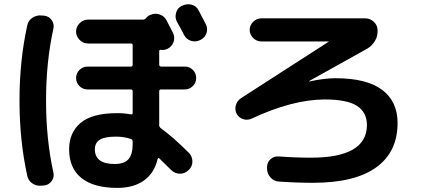

<svg xmlns="http://www.w3.org/2000/svg" viewBox="-20 -831 2040 918"><path d="M929.7 -781.2Q962.9 -717.8 963.9 -715.8Q974.6 -694.3 967.3 -672.9Q960 -651.4 939.5 -640.6L935.5 -638.7Q914.1 -628.9 892.1 -636.2Q870.1 -643.6 859.4 -665Q854.5 -674.8 843.3 -695.8Q832 -716.8 826.2 -726.6Q815.4 -746.1 821.8 -769.5Q828.1 -793 848.6 -802.7L851.6 -803.7Q873 -814.5 896 -808.6Q918.9 -802.7 929.7 -781.2ZM534.2 -177.7Q481.4 -177.7 457.5 -163.1Q433.6 -148.4 433.6 -117.2Q433.6 -46.9 528.3 -46.9Q573.2 -46.9 593.8 -69.3Q614.3 -91.8 614.3 -142.6V-154.3Q614.3 -163.1 607.4 -166Q574.2 -177.7 534.2 -177.7ZM541 67.4Q427.7 67.4 369.1 20Q310.5 -27.3 310.5 -117.2Q310.5 -197.3 365.7 -243.7Q420.9 -290 541 -290Q574.2 -290 605.5 -284.2Q614.3 -282.2 614.3 -291V-394.5Q614.3 -402.3 606.4 -403.3H399.4Q376 -403.3 359.9 -419.4Q343.8 -435.5 343.8 -458Q343.8 -480.5 359.9 -496.6Q376 -512.7 399.4 -512.7H606.4Q614.3 -512.7 614.3 -522.5V-615.2Q614.3 -623 606.4 -623H401.4Q377.9 -623 360.8 -640.1Q343.8 -657.2 343.8 -680.2Q343.8 -703.1 360.8 -720.2Q377.9 -737.3 401.4 -737.3H664.1Q671.9 -737.3 676.8 -743.2Q685.5 -753.9 696.3 -758.8H697.3Q718.8 -769.5 741.2 -762.7Q763.7 -755.9 775.4 -735.4Q786.1 -715.8 807.6 -672.9Q817.4 -651.4 809.6 -629.9Q801.8 -608.4 781.2 -597.7Q764.6 -589.8 748 -592.8Q745.1 -593.8 743.2 -591.3Q741.2 -588.9 741.2 -585.9V-522.5Q741.2 -513.7 750 -512.7H863.3Q886.7 -512.7 902.3 -496.6Q918 -480.5 918 -458Q918 -435.5 901.9 -419.4Q885.7 -403.3 863.3 -403.3H750Q741.2 -403.3 741.2 -394.5V-232.4Q741.2 -224.6 748 -218.8Q809.6 -173.8 883.8 -99.6Q899.4 -83 899.9 -59.6Q900.4 -36.1 882.8 -18.6L878.9 -15.6Q862.3 0 839.4 -0.5Q816.4 -1 798.8 -17.6Q758.8 -57.6 741.2 -74.2Q739.3 -76.2 736.8 -74.7Q734.4 -73.2 733.4 -70.3Q717.8 -2.9 668 32.2Q618.2 67.4 541 67.4ZM179.7 56.6Q155.3 59.6 135.3 46.4Q115.2 33.2 110.4 9.8Q73.2 -159.2 73.2 -350.1Q73.2 -541 110.4 -710Q115.2 -733.4 135.7 -746.6Q156.2 -759.8 179.7 -756.8L192.4 -755.9Q214.8 -752.9 227.5 -734.4Q240.2 -715.8 235.4 -694.3Q200.2 -536.1 200.2 -350.1Q200.2 -164.1 235.4 -5.9Q240.2 16.6 227.1 34.7Q213.9 52.7 192.4 55.7Z M1182.6 -263.7Q1164.1 -254.9 1143.1 -261.2Q1122.1 -267.6 1111.8 -286.6Q1101.6 -305.7 1107.4 -327.1Q1113.3 -348.6 1131.8 -361.3L1551.8 -631.8L1552.7 -632.8H1551.8H1229.5Q1207 -632.8 1190.4 -649.4Q1173.8 -666 1173.8 -688Q1173.8 -710 1190.4 -726.6Q1207 -743.2 1229.5 -743.2H1726.6Q1750 -743.2 1767.6 -726.6Q1785.2 -710 1785.2 -686.5V-683.6Q1786.1 -657.2 1772.5 -634.8Q1758.8 -612.3 1736.3 -598.6L1458 -443.4L1457 -442.4Q1458 -441.4 1459 -441.4Q1529.3 -457 1584 -457Q1733.4 -457 1807.1 -401.4Q1880.9 -345.7 1880.9 -243.2Q1880.9 -104.5 1778.8 -30.8Q1676.8 43 1476.6 43Q1396.5 43 1314.5 37.1Q1290 36.1 1273.4 17.6Q1256.8 -1 1256.8 -25.4V-32.2Q1256.8 -54.7 1273.4 -69.8Q1290 -85 1313.5 -83Q1391.6 -77.1 1466.8 -77.1Q1733.4 -77.1 1734.4 -232.4Q1734.4 -293.9 1687 -324.7Q1639.6 -355.5 1531.2 -355.5Q1377 -354.5 1182.6 -263.7Z"/></svg>

Font: Rounded Mgen+ 1mn bold
Style: Bold
Weight: 700
Designer: [Source Han Sans]
Ryoko NISHIZUKA  (kana & ideographs); Paul D. Hunt (Latin, Greek & Cyrillic); Wenlong ZHANG  (bopomofo
Version: Version 1.059.20150602